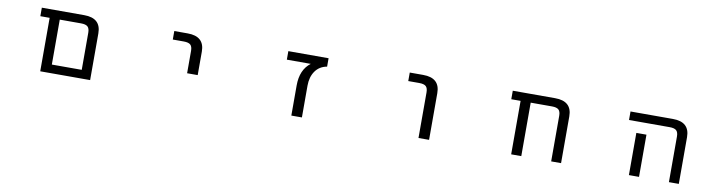

<svg xmlns="http://www.w3.org/2000/svg" viewBox="-23 -1064 6047 1606"><g transform="rotate(10 3000.0 -261.0)"><path d="M397.5 2H318.4V-452.1H239.3V-524.4H599.6Q742.2 -524.4 742.2 -394.5V2ZM658.2 -384.8Q658.2 -421.9 641.6 -437Q625 -452.1 585 -452.1H404.3V-70.3H658.2Z M1364.3 -452.1V-524.4H1478.5Q1621.1 -524.4 1621.1 -394.5V-195.3H1531.2V-384.8Q1531.2 -421.9 1514.6 -437Q1498 -452.1 1457 -452.1Z M2536.1 -452.1H2333V-524.4H2674.8V-453.1Q2610.4 -441.4 2575.7 -391.6Q2541 -341.8 2541 -267.6V2H2451.2V-253.9Q2451.2 -387.7 2536.1 -452.1Z M3364.3 -452.1V-524.4H3478.5Q3621.1 -524.4 3621.1 -394.5V2H3531.2V-384.8Q3531.2 -421.9 3514.6 -437Q3498 -452.1 3457 -452.1Z M4658.2 -384.8Q4658.2 -421.9 4641.6 -437Q4625 -452.1 4585 -452.1H4404.3V2H4318.4V-452.1H4239.3V-524.4H4599.6Q4742.2 -524.4 4742.2 -394.5V2H4658.2Z M5239.3 -452.1V-524.4H5599.6Q5742.2 -524.4 5742.2 -394.5V2H5658.2V-384.8Q5658.2 -421.9 5641.6 -437Q5625 -452.1 5585 -452.1ZM5404.3 -356.4V-77.1V2H5318.4V-77.1V-356.4Z"/></g></svg>

Font: Gen Shin Gothic Monospace Regular
Style: Regular
Weight: 400
Designer: [Source Han Sans]
Ryoko NISHIZUKA  (kana & ideographs); Paul D. Hunt (Latin, Greek & Cyrillic); Wenlong ZHANG  (bopomofo
Version: Version 1.002.20150607